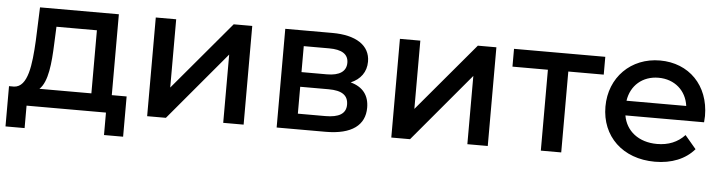

<svg xmlns="http://www.w3.org/2000/svg" viewBox="-43 -724 3887 1031"><g transform="rotate(5 1900.5 -208.5)"><path d="M172 -96C217 -138 226 -239 230 -343L234 -436H452V-96ZM111 0H539V121H642V-96H562V-532H137L130 -351C123 -222 110 -100 35 -96H8V121H111Z M862 0 1171 -368V0H1281V-532H1181L871 -164V-532H761V0Z M1719 -229C1792 -229 1825 -205 1825 -155C1825 -106 1787 -84 1714 -84H1566V-229ZM1703 -448C1771 -448 1807 -426 1807 -379C1807 -333 1771 -308 1703 -308H1566V-448ZM1723 0C1865 0 1934 -55 1934 -148C1934 -214 1901 -258 1834 -276C1886 -298 1917 -339 1917 -395C1917 -483 1840 -532 1713 -532H1459V0Z M2178 0 2487 -368V0H2597V-532H2497L2187 -164V-532H2077V0Z M2993 -436H3184V-532H2692V-436H2883V0H2993Z M3318 -307C3330 -390 3393 -445 3479 -445C3566 -445 3629 -389 3640 -307ZM3498 6C3588 6 3662 -24 3710 -80L3650 -151C3612 -110 3562 -90 3501 -90C3402 -90 3333 -145 3319 -228H3743C3744 -239 3745 -253 3745 -262C3745 -427 3635 -538 3479 -538C3323 -538 3208 -424 3208 -266C3208 -107 3323 6 3498 6Z"/></g></svg>

Font: Montserrat-Alt1 SemBd
Style: Regular
Weight: 600
Designer: Differentunic
Foundry: Differentunic
Version: Version 7.222